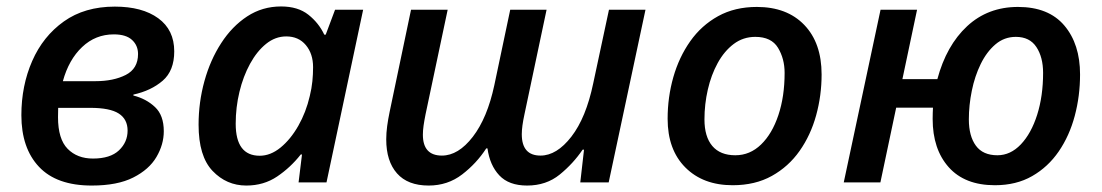

<svg xmlns="http://www.w3.org/2000/svg" viewBox="-20 -571 3448 601"><path d="M267.1 9.8Q157.2 9.8 102.1 -48.8Q46.9 -107.4 46.9 -210.4Q46.9 -302.7 80.8 -380.1Q114.7 -457.5 179.9 -503.9Q245.1 -550.3 339.4 -550.3Q425.3 -550.3 475.3 -513.9Q525.4 -477.5 525.4 -410.2Q525.4 -349.6 489.3 -318.4Q453.1 -287.1 397.5 -274.9V-272Q438 -261.7 465.3 -235.8Q492.7 -210 492.7 -160.2Q492.7 -118.7 469.7 -79.6Q446.8 -40.5 397.2 -15.4Q347.7 9.8 267.1 9.8ZM176.8 -316.9H278.8Q335 -316.9 373.5 -336.4Q412.1 -356 412.1 -401.9Q412.1 -428.7 393.3 -446Q374.5 -463.4 336.4 -463.4Q278.8 -463.4 237.1 -423.8Q195.3 -384.3 176.8 -316.9ZM271 -74.7Q325.2 -74.7 352.3 -100.3Q379.4 -126 379.4 -162.1Q379.4 -197.8 351.8 -215.6Q324.2 -233.4 262.7 -233.4H162.1Q161.6 -220.7 161.6 -204.1Q161.6 -135.7 191.7 -105.2Q221.7 -74.7 271 -74.7Z M751 9.8Q689 9.8 645.3 -36.1Q601.6 -82 601.6 -180.7Q601.6 -251 619.9 -317.1Q638.2 -383.3 672.4 -436Q706.5 -488.8 753.9 -519.8Q801.3 -550.8 859.9 -550.8Q912.6 -550.8 945.3 -524.9Q978 -499 995.1 -462.4H999.5L1028.8 -540.5H1116.7L1002 0H914.6L925.3 -87.4H921.4Q889.6 -46.9 847.7 -18.6Q805.7 9.8 751 9.8ZM793 -83.5Q826.7 -83.5 858.2 -109.1Q889.6 -134.8 913.8 -177.2Q938 -219.7 949.7 -270.5Q955.6 -294.4 957.8 -316.7Q960 -338.9 960 -360.8Q960 -402.8 937.3 -429.9Q914.6 -457 876 -457Q841.8 -457 813 -433.8Q784.2 -410.6 762.7 -371.3Q741.2 -332 729.5 -283.4Q717.8 -234.9 717.8 -183.6Q717.8 -83.5 793 -83.5Z M1321.8 9.8Q1256.3 9.8 1222.7 -28.3Q1189 -66.4 1189 -134.8Q1189 -154.8 1191.9 -176.3Q1194.8 -197.8 1199.7 -221.2L1266.6 -540.5H1381.3L1312 -212.9Q1308.1 -193.4 1305.9 -178Q1303.7 -162.6 1303.7 -149.4Q1303.7 -84 1363.3 -84Q1414.6 -84 1460 -142.8Q1505.4 -201.7 1527.3 -304.2L1577.1 -540.5H1690.9L1621.6 -212.9Q1613.3 -174.8 1613.3 -150.9Q1613.3 -84 1671.9 -84Q1722.7 -84 1768.6 -143.3Q1814.5 -202.6 1836.9 -310.1L1886.2 -540.5H2000.5L1885.3 0H1796.4L1808.1 -102.5H1803.7Q1774.4 -59.1 1732.2 -24.7Q1689.9 9.8 1629.9 9.8Q1572.8 9.8 1543 -22Q1513.2 -53.7 1505.9 -106.4H1502Q1471.7 -59.6 1426.5 -24.9Q1381.3 9.8 1321.8 9.8Z M2273.4 8.8Q2180.7 8.8 2125.2 -46.9Q2069.8 -102.5 2069.8 -199.2Q2069.8 -266.6 2087.6 -329.3Q2105.5 -392.1 2140.6 -441.9Q2175.8 -491.7 2228 -520.5Q2280.3 -549.3 2349.1 -549.3Q2443.4 -549.3 2497.6 -492.9Q2551.8 -436.5 2551.8 -337.9Q2551.8 -272 2534.7 -210Q2517.6 -147.9 2482.9 -98.6Q2448.2 -49.3 2396 -20.3Q2343.8 8.8 2273.4 8.8ZM2281.7 -85Q2327.6 -85 2362.3 -118.7Q2397 -152.3 2416.5 -210.7Q2436 -269 2436 -342.8Q2436 -387.2 2415.3 -421.4Q2394.5 -455.6 2344.2 -455.6Q2306.2 -455.6 2276.6 -433.3Q2247.1 -411.1 2226.6 -373.8Q2206.1 -336.4 2195.6 -290.5Q2185.1 -244.6 2185.1 -197.3Q2185.1 -143.1 2209.7 -114Q2234.4 -85 2281.7 -85Z M3094.2 8.8Q3000 8.8 2949.7 -47.6Q2899.4 -104 2899.4 -198.7Q2899.4 -208 2899.7 -217.5Q2899.9 -227.1 2900.4 -233.9H2785.2L2735.8 0H2621.1L2736.3 -540.5H2850.6L2804.7 -323.2H2914.1Q2942.4 -428.7 3007.3 -489Q3072.3 -549.3 3166.5 -549.3Q3262.2 -549.3 3311.5 -491.2Q3360.8 -433.1 3360.8 -337.9Q3360.8 -270.5 3344.2 -208.3Q3327.6 -146 3294.2 -97.2Q3260.7 -48.3 3210.9 -19.8Q3161.1 8.8 3094.2 8.8ZM3102.1 -85Q3143.1 -85 3175.5 -119.1Q3208 -153.3 3226.6 -211.9Q3245.1 -270.5 3245.1 -342.8Q3245.1 -392.1 3224.1 -423.8Q3203.1 -455.6 3159.7 -455.6Q3123.5 -455.6 3095.9 -432.1Q3068.4 -408.7 3049.8 -370.6Q3031.2 -332.5 3022 -287.1Q3012.7 -241.7 3012.7 -197.3Q3012.7 -145 3034.7 -115Q3056.6 -85 3102.1 -85Z"/></svg>

Font: Open Sans SemiBold
Style: Italic
Weight: 600
Italic angle: -12°
Designer: Monotype Design Team
Foundry: Monotype Imaging Inc.
Version: Version 3.003; ttfautohint (v1.8.4)